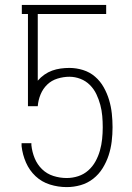

<svg xmlns="http://www.w3.org/2000/svg" viewBox="-20 -755 540 783"><path d="M252 8Q217 8 183.5 -2.5Q150 -13 125 -36.5Q100 -60 86 -92Q72 -124 68 -159V-171H108V-163Q111 -135 121.5 -109.5Q132 -84 151.5 -65Q171 -46 197.5 -37.5Q224 -29 252 -29Q276 -29 299 -36.5Q322 -44 340 -60Q358 -76 369.5 -97Q381 -118 387.5 -141Q394 -164 396.5 -188Q399 -212 399 -236Q399 -259 397 -282Q395 -305 389 -327.5Q383 -350 373 -371Q363 -392 346.5 -408.5Q330 -425 308 -433.5Q286 -442 263 -442Q239 -442 214.5 -434.5Q190 -427 172.5 -410Q155 -393 145.5 -370Q136 -347 134 -322H94V-698H69V-735H413V-698H134V-426Q146 -440 161 -450.5Q176 -461 192.5 -467Q209 -473 227 -475.5Q245 -478 263 -478Q291 -478 318.5 -469.5Q346 -461 367.5 -442.5Q389 -424 403 -399Q417 -374 425 -347Q433 -320 436 -292Q439 -264 439 -236Q439 -207 435.5 -178Q432 -149 423 -121.5Q414 -94 398.5 -69Q383 -44 360 -26Q337 -8 309 0Q281 8 252 8Z"/></svg>

Font: Iosevka SS18 Extralight
Style: Regular
Weight: 200
Monospace: yes
Designer: Belleve Invis
Foundry: Belleve Invis
Version: Version 25.1.1; ttfautohint (v1.8.4)